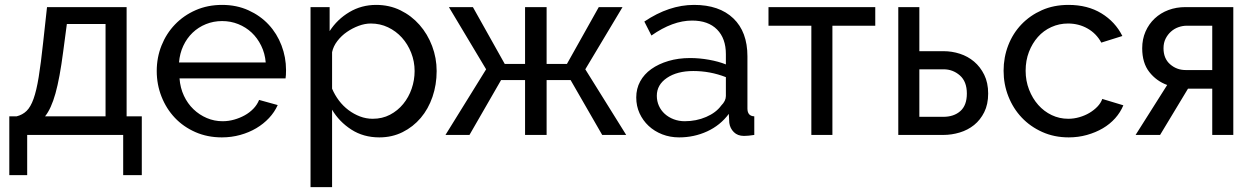

<svg xmlns="http://www.w3.org/2000/svg" viewBox="-20 -551 5129 784"><path d="M18 -76H48Q72 -82 88.5 -98Q105 -114 117 -147.5Q129 -181 138 -236.5Q147 -292 156 -376L172 -522H497V-76H559V164H483V0H91V164H18ZM411 -76V-453H253L238 -340Q224 -232 206.5 -169.5Q189 -107 164 -76Z M886 10Q827 10 778 -11.5Q729 -33 694 -70Q659 -107 639.5 -156.5Q620 -206 620 -261Q620 -316 639.5 -365Q659 -414 694.5 -451Q730 -488 779 -509.5Q828 -531 887 -531Q946 -531 994.5 -509Q1043 -487 1077 -450.5Q1111 -414 1129.5 -365.5Q1148 -317 1148 -265Q1148 -254 1147.5 -245Q1147 -236 1146 -231H713Q716 -192 731 -160Q746 -128 770 -105Q794 -82 824.5 -69Q855 -56 889 -56Q913 -56 936 -62.5Q959 -69 979 -80Q999 -91 1014.5 -107Q1030 -123 1038 -143L1114 -122Q1101 -93 1078.5 -69Q1056 -45 1026.5 -27.5Q997 -10 961 0Q925 10 886 10ZM1065 -296Q1062 -333 1046.5 -364.5Q1031 -396 1007.5 -418Q984 -440 953 -452.5Q922 -465 887 -465Q852 -465 821 -452.5Q790 -440 766.5 -417.5Q743 -395 728.5 -364Q714 -333 711 -296Z M1529 10Q1464 10 1414.5 -22Q1365 -54 1336 -103V213H1248V-522H1326V-424Q1357 -472 1406.5 -501.5Q1456 -531 1516 -531Q1570 -531 1615 -509Q1660 -487 1693 -449.5Q1726 -412 1744.5 -363Q1763 -314 1763 -261Q1763 -205 1746 -155.5Q1729 -106 1698 -69.5Q1667 -33 1624 -11.5Q1581 10 1529 10ZM1502 -66Q1541 -66 1572.5 -82.5Q1604 -99 1626.5 -126.5Q1649 -154 1661 -189Q1673 -224 1673 -261Q1673 -300 1659 -335.5Q1645 -371 1621 -397.5Q1597 -424 1564.5 -439.5Q1532 -455 1494 -455Q1470 -455 1444.5 -445.5Q1419 -436 1396.5 -420.5Q1374 -405 1357.5 -383.5Q1341 -362 1336 -338V-189Q1347 -163 1364 -140.5Q1381 -118 1403 -101.5Q1425 -85 1450 -75.5Q1475 -66 1502 -66Z M1911 -522 2041 -290H2124V-522H2212V-290H2295L2425 -522H2522L2370 -268L2537 0H2439L2310 -224H2212V0H2124V-224H2026L1897 0H1799L1965 -268L1813 -522Z M2753 10Q2716 10 2684 -2.5Q2652 -15 2628.5 -37Q2605 -59 2591.5 -88.5Q2578 -118 2578 -153Q2578 -189 2594 -218.5Q2610 -248 2639.5 -269Q2669 -290 2709.5 -302Q2750 -314 2798 -314Q2836 -314 2875 -307Q2914 -300 2944 -288V-330Q2944 -394 2908 -430.5Q2872 -467 2806 -467Q2727 -467 2640 -406L2611 -463Q2712 -531 2814 -531Q2917 -531 2974.5 -476Q3032 -421 3032 -321V-108Q3032 -77 3060 -76V0Q3046 2 3037 3Q3028 4 3018 4Q2992 4 2976.5 -11.5Q2961 -27 2958 -49L2956 -86Q2921 -39 2867.5 -14.5Q2814 10 2753 10ZM2776 -56Q2823 -56 2863.5 -73.5Q2904 -91 2925 -120Q2944 -139 2944 -159V-236Q2880 -261 2811 -261Q2745 -261 2703.5 -233Q2662 -205 2662 -160Q2662 -138 2670.5 -119Q2679 -100 2694.5 -86Q2710 -72 2731 -64Q2752 -56 2776 -56Z M3379 0H3293V-446H3118V-522H3554V-446H3379Z M3648 -522H3734V-342H3833Q3867 -342 3899.5 -331.5Q3932 -321 3957.5 -299.5Q3983 -278 3999 -245.5Q4015 -213 4015 -169Q4015 -125 3999 -93Q3983 -61 3957.5 -40.5Q3932 -20 3899 -10Q3866 0 3832 0H3648ZM3832 -74Q3875 -74 3901.5 -97.5Q3928 -121 3928 -169Q3928 -218 3899.5 -243Q3871 -268 3833 -268H3734V-74Z M4078 -262Q4078 -317 4097 -366Q4116 -415 4151 -451.5Q4186 -488 4234.5 -509.5Q4283 -531 4343 -531Q4421 -531 4477.5 -496.5Q4534 -462 4563 -404L4477 -377Q4457 -414 4421 -434.5Q4385 -455 4341 -455Q4305 -455 4273 -440.5Q4241 -426 4218 -400Q4195 -374 4181.5 -339Q4168 -304 4168 -262Q4168 -221 4182 -185Q4196 -149 4219.5 -122.5Q4243 -96 4274.5 -81Q4306 -66 4342 -66Q4365 -66 4387.5 -72.5Q4410 -79 4428.5 -90Q4447 -101 4461 -115.5Q4475 -130 4481 -147L4567 -121Q4555 -92 4533.5 -68Q4512 -44 4483 -27Q4454 -10 4418.5 0Q4383 10 4344 10Q4285 10 4236 -12Q4187 -34 4152 -71Q4117 -108 4097.5 -157.5Q4078 -207 4078 -262Z M4746 -204Q4702 -220 4673 -257Q4644 -294 4644 -354Q4644 -391 4657.5 -422Q4671 -453 4695 -475.5Q4719 -498 4751 -510Q4783 -522 4821 -522H5016V0H4930V-189H4831L4717 0H4617ZM4930 -265V-446H4826Q4809 -446 4792 -440Q4775 -434 4761.5 -422Q4748 -410 4739.5 -393Q4731 -376 4731 -354Q4731 -312 4758 -288.5Q4785 -265 4821 -265Z"/></svg>

Font: PTCRaleway Medium
Style: Regular
Weight: 500
Designer: Matt McInerney, Pablo Impallari, Rodrigo Fuenzalida
Foundry: Matt McInerney, Pablo Impallari, Rodrigo Fuenzalida
Version: Version 3.000g; ttfautohint (v1.5) -l 8 -r 28 -G 28 -x 14 -D